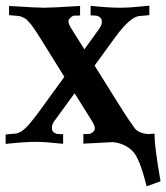

<svg xmlns="http://www.w3.org/2000/svg" viewBox="-24 -511 593 685"><path d="M230.5 -409.2 276.9 -335 331.1 -409.7H330.6Q339.4 -421.9 339.4 -433.6Q339.4 -439 337.4 -443.1Q335.4 -447.3 332 -449.7Q328.6 -452.1 325.2 -453.6Q321.8 -455.1 317.1 -455.3Q312.5 -455.6 309.6 -455.8Q306.6 -456.1 302.7 -456.1L299.3 -455.6V-490.2Q363.8 -483.4 404.8 -483.4Q439.9 -483.4 508.8 -490.7V-457L471.2 -453.6Q438.5 -448.7 386.2 -377L313.5 -276.9L417.5 -110.8Q432.1 -87.4 457 -53.2L456.5 -53.7Q470.7 -35.2 505.4 -32.7L527.3 -34.2V-31.2V-29.3Q527.8 16.1 548.8 135.7L499 153.8Q474.1 52.2 448.7 27.8Q420.4 0 378.4 -3.9Q365.7 -3.4 273.4 1.5V-32.7L295.4 -33.2Q301.8 -34.7 308.1 -40.3Q314.5 -45.9 314.5 -53.2Q314.5 -61.5 304.2 -79.1L242.2 -178.2L169.4 -78.6Q161.1 -66.9 161.1 -54.7Q161.1 -49.3 162.8 -45.2Q164.6 -41 168 -38.6Q171.4 -36.1 174.8 -34.7Q178.2 -33.2 182.9 -33Q187.5 -32.7 190.4 -32.5Q193.4 -32.2 197 -32.5Q200.7 -32.7 201.2 -32.7V2Q136.7 -4.9 106 -4.9Q64.5 -4.9 -3.9 2.4V-31.2L33.2 -34.7Q51.3 -37.6 70.6 -57.6Q89.8 -77.6 114.3 -111.3L205.6 -236.8L118.2 -377.4Q110.4 -390.1 103.8 -399.7Q97.2 -409.2 92 -416.7Q86.9 -424.3 81.3 -429.9Q75.7 -435.5 72.3 -439.7Q68.8 -443.8 62.7 -446.5Q56.6 -449.2 54.2 -450.7Q51.8 -452.1 44.4 -453.4Q37.1 -454.6 34.4 -454.8Q31.7 -455.1 22 -455.8Q12.2 -456.5 8.3 -457V-489.7Q109.9 -483.4 133.3 -483.4Q159.2 -483.4 261.7 -489.7V-455.6L239.7 -455.1Q229.5 -452.6 222.2 -441.9V-442.4Q220.2 -439 220.2 -434.6Q220.2 -425.3 230.5 -409.2Z"/></svg>

Font: Flanker
Style: Bold
Weight: 700
Designer: Flanker
Foundry: Flanker
Version: Version 2.021